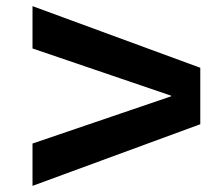

<svg xmlns="http://www.w3.org/2000/svg" viewBox="-20 -603 729 626"><path d="M86 -445V-583L633 -382V-198L86 3V-135L538 -289V-291Z"/></svg>

Font: M PLUS 1p ExtraBold
Style: Regular
Weight: 800
Version: Version 1.062